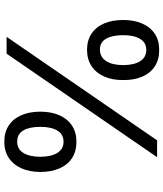

<svg xmlns="http://www.w3.org/2000/svg" viewBox="47 -805 768 902"><g transform="rotate(-90 431.0 -354.0)"><path d="M74.2 -548.8Q74.2 -598.6 91.1 -637Q107.9 -675.3 139.9 -696.5Q171.9 -717.8 215.8 -717.8Q261.2 -717.8 293 -696.5Q324.7 -675.3 341.1 -637.2Q357.4 -599.1 357.4 -548.8Q357.4 -498 340.8 -459.7Q324.2 -421.4 292.2 -400.1Q260.3 -378.9 215.8 -378.9Q170.9 -378.9 138.9 -399.9Q106.9 -420.9 90.6 -459.2Q74.2 -497.6 74.2 -548.8ZM286.1 -548.8Q286.1 -600.1 269 -628.9Q252 -657.7 215.8 -657.2Q181.6 -657.2 163.6 -628.2Q145.5 -599.1 145.5 -548.8Q145.5 -498 163.6 -468.8Q181.6 -439.5 215.8 -439.5Q251 -439.5 268.6 -468.5Q286.1 -497.6 286.1 -548.8ZM505.9 -159.2Q505.4 -209.5 522.2 -248Q539.1 -286.6 571.3 -307.9Q603.5 -329.1 647.5 -329.1Q692.4 -329.1 724.1 -307.9Q755.9 -286.6 772 -248.3Q788.1 -210 788.1 -159.2Q788.1 -108.9 771.5 -70.3Q754.9 -31.7 723.1 -10.7Q691.4 10.3 647.5 9.8Q602.5 10.3 570.3 -10.7Q538.1 -31.7 521.7 -70.1Q505.4 -108.4 505.9 -159.2ZM716.8 -159.2Q716.8 -210.4 700.2 -239.5Q683.6 -268.6 649.4 -268.6Q614.3 -268.6 595.2 -239.5Q576.2 -210.4 576.2 -159.2Q576.2 -108.9 594.2 -79.8Q612.3 -50.8 647.5 -50.8Q681.6 -50.8 699.2 -79.6Q716.8 -108.4 716.8 -159.2ZM629.9 -707H709L222.7 0H143.6Z"/></g></svg>

Font: Pretendard
Style: Regular
Weight: 400
Designer: Base glyphs from Inter by Rasmus Andersson; Hangeul glyphs from Noto Sans CJK(Source Han Sans) by Jang Soo-young and Kan
Foundry: Kil Hyung-jin
Version: Version 1.309